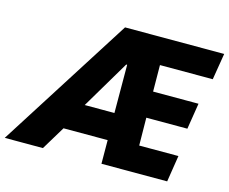

<svg xmlns="http://www.w3.org/2000/svg" viewBox="-176 -843 1171 982"><g transform="rotate(15 409.5 -352.5)"><path d="M-77 0 371 -705H896L873 -565H534L593 -613L595 -377L528 -425H835L813 -287H536L595 -338L598 -85L534 -140H805L783 0H435L434 -197L467 -125H159L240 -190L125 0ZM426 -523 258 -240 259 -268H465L432 -233L431 -523Z"/></g></svg>

Font: Nunito Sans 7pt Condensed Black
Style: Italic
Weight: 900
Width: 3
Italic angle: -9°
Designer: Vernon Adams
Foundry: Vernon Adams
Version: Version 3.101;gftools[0.9.27]